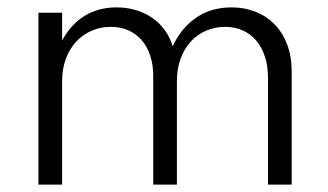

<svg xmlns="http://www.w3.org/2000/svg" viewBox="-20 -500 887 520"><path d="M148.2 -465.5V-390.5Q172.7 -435 210 -457.5Q247.3 -480 295.5 -480Q323.2 -480 347.7 -472.7Q372.3 -465.5 392 -451.8Q411.8 -438.2 426.1 -418.6Q440.5 -399.1 447.7 -374.5Q469.5 -422.7 510.2 -451.4Q550.9 -480 607.3 -480Q642.3 -480 672 -468.2Q701.8 -456.4 723.6 -434.1Q745.5 -411.8 757.7 -379.5Q770 -347.3 770 -305.9V0H705.9V-287.7Q705.9 -320.5 697.5 -346.4Q689.1 -372.3 673.9 -390.2Q658.6 -408.2 637.3 -417.7Q615.9 -427.3 589.5 -427.3Q561.8 -427.3 538 -416.8Q514.1 -406.4 496.6 -387.3Q479.1 -368.2 469.1 -340.9Q459.1 -313.6 459.1 -280V0H395V-294.5Q395 -325 386.8 -349.5Q378.6 -374.1 363.6 -391.4Q348.6 -408.6 327.3 -418Q305.9 -427.3 279.5 -427.3Q252.3 -427.3 228.2 -416.8Q204.1 -406.4 186.4 -387.3Q168.6 -368.2 158.4 -340.9Q148.2 -313.6 148.2 -280V0H84.1V-465.5Z"/></svg>

Font: Spartan
Style: Regular
Weight: 400
Designer: Matt Bailey, Mirko Velimirovic
Foundry: Matt Bailey
Version: Version 1.005